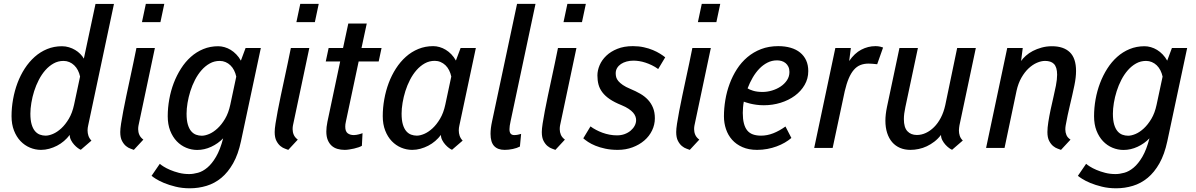

<svg xmlns="http://www.w3.org/2000/svg" viewBox="-20 -782 6320 1015"><path d="M348.6 -68.8Q335.4 -51.3 318.4 -36.6Q301.3 -22 281.5 -11.7Q261.7 -1.5 240.2 4.4Q218.8 10.3 196.8 10.3Q166.5 10.3 138.4 -1.5Q110.4 -13.2 88.6 -35.9Q66.9 -58.6 54 -91.8Q41 -125 41 -168Q41 -212.4 49.1 -257.3Q57.1 -302.2 72.5 -343.3Q87.9 -384.3 110.8 -419.7Q133.8 -455.1 163.3 -481.4Q192.9 -507.8 229.2 -522.7Q265.6 -537.6 307.6 -537.6Q326.7 -537.6 344.5 -532.2Q362.3 -526.9 377.4 -517.8Q392.6 -508.8 404.3 -496.8Q416 -484.9 423.3 -472.2L484.9 -761.2H582.5L446.3 -119.6Q444.8 -112.8 443.8 -106.2Q442.9 -99.6 442.9 -92.8Q442.9 -78.1 447.5 -64.2Q452.1 -50.3 463.4 -38.6L407.2 9.8Q401.4 7.8 391.6 0.7Q381.8 -6.3 372.1 -17.1Q362.3 -27.8 355.5 -41Q348.6 -54.2 348.6 -68.8ZM315.9 -460Q287.1 -460 263.2 -446.5Q239.3 -433.1 219.7 -410.9Q200.2 -388.7 185.3 -359.9Q170.4 -331.1 160.6 -300.3Q150.9 -269.5 145.8 -238.5Q140.6 -207.5 140.6 -181.6Q140.6 -147 147.2 -124.5Q153.8 -102.1 165 -88.9Q176.3 -75.7 190.9 -70.3Q205.6 -64.9 221.2 -64.9Q238.3 -64.9 260.3 -74.2Q282.2 -83.5 304 -103.5Q325.7 -123.5 344 -154.3Q362.3 -185.1 371.6 -228.5L403.3 -377.4Q399.4 -395.5 391.6 -410.6Q383.8 -425.8 372.3 -436.8Q360.8 -447.8 346.4 -453.9Q332 -460 315.9 -460Z M712.4 -119.6Q710.4 -110.4 710.4 -99.1Q710.4 -83.5 716.6 -69.3Q722.7 -55.2 737.8 -43.9L687.5 10.3Q682.1 7.8 670.2 3.9Q658.2 0 646.2 -9.8Q634.3 -19.5 625 -37.1Q615.7 -54.7 615.7 -84Q615.7 -100.1 620.1 -128.9Q624.5 -157.7 631.6 -194.8Q638.7 -231.9 647.7 -274.9Q656.7 -317.9 666.3 -361.8Q675.8 -405.8 684.8 -448.5Q693.8 -491.2 701.2 -528.3H798.8ZM828.1 -665H730.5L751 -761.7H848.6Z M866.7 -167.5Q866.7 -211.9 874.8 -256.8Q882.8 -301.8 898.4 -342.8Q914.1 -383.8 936.8 -419.4Q959.5 -455.1 989 -481.4Q1018.6 -507.8 1054.9 -522.7Q1091.3 -537.6 1133.3 -537.6Q1149.9 -537.6 1167 -532.7Q1184.1 -527.8 1199.7 -518.3Q1215.3 -508.8 1229.2 -494.4Q1243.2 -480 1253.4 -461.4L1278.3 -528.3H1358.9L1253.9 -35.2Q1239.3 33.7 1212.4 81.3Q1185.5 128.9 1150.1 158.2Q1114.7 187.5 1072 200.4Q1029.3 213.4 983.4 213.4Q942.9 213.4 908.2 204.8Q873.5 196.3 847.2 185.3Q820.8 174.3 803.7 163.3Q786.6 152.3 781.2 147.5L824.7 84Q830.6 89.4 844.7 98.4Q858.9 107.4 879.4 116.2Q899.9 125 925.5 131.6Q951.2 138.2 980 138.2Q1001.5 138.2 1026.6 131.3Q1051.8 124.5 1076.2 104Q1100.6 83.5 1122.3 46.4Q1144 9.3 1159.7 -50.8Q1132.8 -22.9 1096.7 -6.1Q1060.5 10.7 1022.5 10.7Q992.2 10.7 964.1 -1Q936 -12.7 914.3 -35.4Q892.6 -58.1 879.6 -91.3Q866.7 -124.5 866.7 -167.5ZM1141.6 -460Q1112.8 -460 1088.9 -446.5Q1064.9 -433.1 1045.4 -410.9Q1025.9 -388.7 1011 -359.9Q996.1 -331.1 986.3 -300Q976.6 -269 971.4 -238Q966.3 -207 966.3 -181.2Q966.3 -146.5 972.9 -124Q979.5 -101.6 990.7 -88.4Q1002 -75.2 1016.6 -69.8Q1031.2 -64.5 1046.9 -64.5Q1064 -64.5 1085.9 -73.7Q1107.9 -83 1129.6 -103Q1151.4 -123 1169.7 -153.8Q1188 -184.6 1197.3 -228L1229 -377Q1225.1 -395 1217.3 -410.4Q1209.5 -425.8 1198 -436.8Q1186.5 -447.8 1172.1 -453.9Q1157.7 -460 1141.6 -460Z M1528.8 -119.6Q1526.9 -110.4 1526.9 -99.1Q1526.9 -83.5 1533 -69.3Q1539.1 -55.2 1554.2 -43.9L1503.9 10.3Q1498.5 7.8 1486.6 3.9Q1474.6 0 1462.6 -9.8Q1450.7 -19.5 1441.4 -37.1Q1432.1 -54.7 1432.1 -84Q1432.1 -100.1 1436.5 -128.9Q1440.9 -157.7 1448 -194.8Q1455.1 -231.9 1464.1 -274.9Q1473.1 -317.9 1482.7 -361.8Q1492.2 -405.8 1501.2 -448.5Q1510.3 -491.2 1517.6 -528.3H1615.2ZM1644.5 -665H1546.9L1567.4 -761.7H1665Z M1918.9 -657.7 1891.1 -528.3H1997.1L1981.9 -457H1876L1808.6 -139.6Q1806.6 -131.8 1805.9 -125Q1805.2 -118.2 1805.2 -112.3Q1805.2 -87.4 1817.9 -77.6Q1830.6 -67.9 1850.6 -67.9Q1856.9 -67.9 1864 -69.1Q1871.1 -70.3 1877.7 -72Q1884.3 -73.7 1889.2 -75.4Q1894 -77.1 1896.5 -78.1L1893.1 -11.2Q1886.7 -7.3 1875.7 -3.4Q1864.7 0.5 1851.8 3.4Q1838.9 6.3 1825.7 8.3Q1812.5 10.3 1802.2 10.3Q1781.7 10.3 1763.9 5.1Q1746.1 0 1733.2 -11.7Q1720.2 -23.4 1712.6 -42Q1705.1 -60.5 1705.1 -86.9Q1705.1 -109.4 1710.9 -138.2L1778.3 -457H1702.1L1717.3 -528.3H1793.5L1821.3 -657.7Z M2278.3 -460.4Q2249.5 -460.4 2225.6 -447Q2201.7 -433.6 2182.1 -411.4Q2162.6 -389.2 2147.7 -360.4Q2132.8 -331.5 2123 -300.5Q2113.3 -269.5 2108.2 -238.5Q2103 -207.5 2103 -181.6Q2103 -147 2109.6 -124.5Q2116.2 -102.1 2127.4 -88.9Q2138.7 -75.7 2153.3 -70.3Q2168 -64.9 2183.6 -64.9Q2200.7 -64.9 2222.7 -74.2Q2244.6 -83.5 2266.4 -103.5Q2288.1 -123.5 2306.4 -154.3Q2324.7 -185.1 2334 -228.5L2365.7 -377.4Q2361.8 -395.5 2354 -410.9Q2346.2 -426.3 2334.7 -437.3Q2323.2 -448.2 2308.8 -454.3Q2294.4 -460.4 2278.3 -460.4ZM2003.4 -168Q2003.4 -212.4 2011.5 -257.3Q2019.5 -302.2 2034.9 -343.3Q2050.3 -384.3 2073.2 -419.9Q2096.2 -455.6 2125.7 -481.9Q2155.3 -508.3 2191.7 -523.2Q2228 -538.1 2270 -538.1Q2286.6 -538.1 2303.7 -533.2Q2320.8 -528.3 2336.4 -518.8Q2352.1 -509.3 2366 -494.9Q2379.9 -480.5 2390.1 -461.9L2415 -528.3H2495.6L2408.7 -119.6Q2407.2 -112.8 2406.2 -106.2Q2405.3 -99.6 2405.3 -92.8Q2405.3 -78.1 2409.9 -64.2Q2414.6 -50.3 2425.8 -38.6L2369.6 9.8Q2363.8 7.8 2354 0.7Q2344.2 -6.3 2334.5 -17.1Q2324.7 -27.8 2317.9 -41Q2311 -54.2 2311 -68.8Q2297.9 -51.3 2280.8 -36.6Q2263.7 -22 2243.9 -11.7Q2224.1 -1.5 2202.6 4.4Q2181.2 10.3 2159.2 10.3Q2128.9 10.3 2100.8 -1.5Q2072.8 -13.2 2051 -35.9Q2029.3 -58.6 2016.4 -91.8Q2003.4 -125 2003.4 -168Z M2713.4 -761.7H2811L2679.2 -141.1Q2673.3 -114.7 2673.3 -99.1Q2673.3 -82.5 2679.7 -75.2Q2686 -67.9 2698.7 -67.9Q2708 -67.9 2717.5 -69.8Q2727.1 -71.8 2734.9 -74.2L2728.5 -7.3Q2712.9 1 2690.9 5.6Q2668.9 10.3 2647.9 10.3Q2611.3 10.3 2592.3 -10Q2573.2 -30.3 2573.2 -74.7Q2573.2 -103.5 2581.1 -139.6Z M2940.9 -119.6Q2939 -110.4 2939 -99.1Q2939 -83.5 2945.1 -69.3Q2951.2 -55.2 2966.3 -43.9L2916 10.3Q2910.6 7.8 2898.7 3.9Q2886.7 0 2874.8 -9.8Q2862.8 -19.5 2853.5 -37.1Q2844.2 -54.7 2844.2 -84Q2844.2 -100.1 2848.6 -128.9Q2853 -157.7 2860.1 -194.8Q2867.2 -231.9 2876.2 -274.9Q2885.3 -317.9 2894.8 -361.8Q2904.3 -405.8 2913.3 -448.5Q2922.4 -491.2 2929.7 -528.3H3027.3ZM3056.6 -665H2959L2979.5 -761.7H3077.1Z M3342.8 -147Q3342.8 -156.7 3339.1 -166.7Q3335.4 -176.8 3326.7 -186.8Q3317.9 -196.8 3303 -206.8Q3288.1 -216.8 3265.6 -226.1Q3228 -241.2 3203.6 -257.8Q3179.2 -274.4 3164.6 -293.7Q3149.9 -313 3144 -335Q3138.2 -356.9 3138.2 -383.3Q3138.2 -409.7 3149.9 -437.3Q3161.6 -464.8 3185.1 -487.3Q3208.5 -509.8 3243.7 -523.9Q3278.8 -538.1 3325.7 -538.1Q3356.9 -538.1 3383.5 -532.2Q3410.2 -526.4 3431.6 -517.3Q3453.1 -508.3 3469.5 -498Q3485.8 -487.8 3496.6 -479L3459.5 -417Q3443.4 -428.7 3426.3 -437Q3409.2 -445.3 3392.1 -450.9Q3375 -456.5 3358.6 -459Q3342.3 -461.4 3328.6 -461.4Q3309.6 -461.4 3292.5 -456.8Q3275.4 -452.1 3262.7 -443.6Q3250 -435.1 3242.4 -422.6Q3234.9 -410.2 3234.9 -394.5Q3234.9 -384.3 3237.5 -374Q3240.2 -363.8 3248.8 -353.5Q3257.3 -343.3 3272.5 -332.8Q3287.6 -322.3 3312.5 -312Q3340.8 -300.3 3364.5 -286.6Q3388.2 -272.9 3405.3 -254.6Q3422.4 -236.3 3432.1 -212.4Q3441.9 -188.5 3441.9 -156.7Q3441.9 -123 3427.2 -92.5Q3412.6 -62 3386.2 -39.3Q3359.9 -16.6 3324 -3.2Q3288.1 10.3 3245.6 10.3Q3209.5 10.3 3179.9 3.9Q3150.4 -2.4 3127.7 -11.7Q3105 -21 3088.9 -31.7Q3072.8 -42.5 3063.5 -50.8L3101.6 -113.8Q3114.7 -104 3130.9 -95.5Q3147 -86.9 3165 -80.3Q3183.1 -73.7 3202.4 -70.1Q3221.7 -66.4 3241.2 -66.4Q3263.7 -66.4 3282.2 -73.2Q3300.8 -80.1 3314.2 -91.6Q3327.6 -103 3335.2 -117.4Q3342.8 -131.8 3342.8 -147Z M3651.4 -119.6Q3649.4 -110.4 3649.4 -99.1Q3649.4 -83.5 3655.5 -69.3Q3661.6 -55.2 3676.8 -43.9L3626.5 10.3Q3621.1 7.8 3609.1 3.9Q3597.2 0 3585.2 -9.8Q3573.2 -19.5 3564 -37.1Q3554.7 -54.7 3554.7 -84Q3554.7 -100.1 3559.1 -128.9Q3563.5 -157.7 3570.6 -194.8Q3577.6 -231.9 3586.7 -274.9Q3595.7 -317.9 3605.2 -361.8Q3614.7 -405.8 3623.8 -448.5Q3632.8 -491.2 3640.1 -528.3H3737.8ZM3767.1 -665H3669.4L3689.9 -761.7H3787.6Z M4003.4 -64.9Q4035.6 -64.9 4067.6 -77.4Q4099.6 -89.8 4132.3 -113.3L4163.6 -52.7Q4148.4 -39.6 4128.7 -28.1Q4108.9 -16.6 4085.7 -8.1Q4062.5 0.5 4036.4 5.4Q4010.3 10.3 3982.4 10.3Q3938 10.3 3905 -4.2Q3872.1 -18.6 3850.3 -43Q3828.6 -67.4 3817.9 -99.4Q3807.1 -131.3 3807.1 -167Q3807.1 -209.5 3814.5 -253.7Q3821.8 -297.9 3837.2 -339.1Q3852.5 -380.4 3875.7 -416.5Q3898.9 -452.6 3930.9 -479.7Q3962.9 -506.8 4003.7 -522.5Q4044.4 -538.1 4094.2 -538.1Q4130.4 -538.1 4159.7 -529.5Q4189 -521 4209.7 -504.2Q4230.5 -487.3 4241.7 -462.9Q4252.9 -438.5 4252.9 -406.2Q4252.9 -366.2 4233.6 -333Q4214.4 -299.8 4181.9 -275.9Q4149.4 -252 4106.9 -238.8Q4064.5 -225.6 4018.1 -225.6Q3996.1 -225.6 3977.5 -228.3Q3959 -231 3945.3 -234.4Q3931.6 -237.8 3923.1 -240.7Q3914.6 -243.7 3912.1 -244.6Q3909.2 -229 3908 -213.9Q3906.7 -198.7 3906.7 -185.1Q3906.7 -152.8 3912.6 -129.9Q3918.5 -106.9 3930.2 -92.5Q3941.9 -78.1 3960.2 -71.5Q3978.5 -64.9 4003.4 -64.9ZM4087.9 -462.9Q4060.5 -462.9 4037.1 -450.9Q4013.7 -439 3994.1 -418.7Q3974.6 -398.4 3959 -371.6Q3943.4 -344.7 3932.1 -314.9Q3939.9 -309.1 3960.7 -302.5Q3981.4 -295.9 4011.2 -295.9Q4036.1 -295.9 4061.3 -303.5Q4086.4 -311 4106.9 -324.7Q4127.4 -338.4 4140.4 -357.9Q4153.3 -377.4 4153.3 -401.4Q4153.3 -417.5 4147.7 -429.2Q4142.1 -440.9 4132.8 -448.5Q4123.5 -456.1 4111.8 -459.5Q4100.1 -462.9 4087.9 -462.9Z M4617.2 -442.4Q4606 -443.8 4592.8 -444.8Q4579.6 -445.8 4571.8 -445.8Q4547.4 -445.8 4528.1 -438Q4508.8 -430.2 4493.7 -412.6Q4478.5 -395 4466.8 -367.4Q4455.1 -339.8 4445.8 -300.3L4381.8 0H4284.2L4396 -528.3H4478L4469.2 -459.5Q4497.1 -500.5 4533 -519.3Q4568.8 -538.1 4608.4 -538.1Q4621.6 -538.1 4633.1 -535.4Q4644.5 -532.7 4648.4 -530.8Z M4954.6 -68.8Q4939 -48.3 4919.7 -33.4Q4900.4 -18.6 4879.6 -8.8Q4858.9 1 4836.7 5.6Q4814.5 10.3 4793 10.3Q4762.2 10.3 4737.8 -0.2Q4713.4 -10.7 4696.3 -30.5Q4679.2 -50.3 4669.9 -79.1Q4660.6 -107.9 4660.6 -144Q4660.6 -176.3 4668.9 -216.3L4734.9 -528.3H4832.5L4766.1 -215.3Q4758.3 -179.7 4758.3 -152.3Q4758.3 -108.4 4776.9 -88.4Q4795.4 -68.4 4827.1 -68.4Q4851.1 -68.4 4874.3 -79.1Q4897.5 -89.8 4917.7 -109.9Q4938 -129.9 4953.4 -159.2Q4968.8 -188.5 4977.1 -226.1L5040 -528.3H5138.7L5052.2 -119.6Q5051.3 -113.3 5050.3 -106.2Q5049.3 -99.1 5049.3 -92.3Q5049.3 -78.1 5053.7 -64.2Q5058.1 -50.3 5069.8 -39.1L5013.2 9.8Q5007.3 7.8 4997.6 0.7Q4987.8 -6.3 4978 -17.1Q4968.3 -27.8 4961.4 -41Q4954.6 -54.2 4954.6 -68.8Z M5517.1 -84Q5517.1 -106.4 5522 -137.5Q5526.9 -168.5 5533.9 -201.7Q5541 -234.9 5548.8 -268.1Q5556.6 -301.3 5562 -329.1Q5568.4 -362.3 5568.4 -387.2Q5568.4 -407.7 5564 -421.9Q5559.6 -436 5551.3 -444.3Q5543 -452.6 5531.2 -456.3Q5519.5 -460 5504.9 -460Q5484.4 -460 5461.7 -450.2Q5439 -440.4 5418 -420.9Q5397 -401.4 5379.9 -371.6Q5362.8 -341.8 5354 -302.2L5290.5 0H5192.9L5304.7 -528.3H5386.7L5377.9 -459.5Q5387.2 -473.1 5403.1 -487.3Q5418.9 -501.5 5439.9 -512.5Q5460.9 -523.4 5486.6 -530.5Q5512.2 -537.6 5541 -537.6Q5602.5 -537.6 5635.5 -505.9Q5668.5 -474.1 5668.5 -406.7Q5668.5 -373 5659.7 -330.6Q5648.4 -276.4 5636 -225.1Q5623.5 -173.8 5613.8 -119.6Q5612.8 -114.3 5612.3 -108.9Q5611.8 -103.5 5611.8 -98.1Q5611.8 -82 5617.7 -68.1Q5623.5 -54.2 5639.2 -43.9L5588.9 10.3Q5583.5 7.8 5571.5 3.9Q5559.6 0 5547.6 -9.8Q5535.6 -19.5 5526.4 -37.1Q5517.1 -54.7 5517.1 -84Z M5763.7 -167.5Q5763.7 -211.9 5771.7 -256.8Q5779.8 -301.8 5795.4 -342.8Q5811 -383.8 5833.7 -419.4Q5856.4 -455.1 5886 -481.4Q5915.5 -507.8 5951.9 -522.7Q5988.3 -537.6 6030.3 -537.6Q6046.9 -537.6 6064 -532.7Q6081.1 -527.8 6096.7 -518.3Q6112.3 -508.8 6126.2 -494.4Q6140.1 -480 6150.4 -461.4L6175.3 -528.3H6255.9L6150.9 -35.2Q6136.2 33.7 6109.4 81.3Q6082.5 128.9 6047.1 158.2Q6011.7 187.5 5969 200.4Q5926.3 213.4 5880.4 213.4Q5839.8 213.4 5805.2 204.8Q5770.5 196.3 5744.1 185.3Q5717.8 174.3 5700.7 163.3Q5683.6 152.3 5678.2 147.5L5721.7 84Q5727.5 89.4 5741.7 98.4Q5755.9 107.4 5776.4 116.2Q5796.9 125 5822.5 131.6Q5848.1 138.2 5877 138.2Q5898.4 138.2 5923.6 131.3Q5948.7 124.5 5973.1 104Q5997.6 83.5 6019.3 46.4Q6041 9.3 6056.6 -50.8Q6029.8 -22.9 5993.7 -6.1Q5957.5 10.7 5919.4 10.7Q5889.2 10.7 5861.1 -1Q5833 -12.7 5811.3 -35.4Q5789.6 -58.1 5776.6 -91.3Q5763.7 -124.5 5763.7 -167.5ZM6038.6 -460Q6009.8 -460 5985.8 -446.5Q5961.9 -433.1 5942.4 -410.9Q5922.9 -388.7 5908 -359.9Q5893.1 -331.1 5883.3 -300Q5873.5 -269 5868.4 -238Q5863.3 -207 5863.3 -181.2Q5863.3 -146.5 5869.9 -124Q5876.5 -101.6 5887.7 -88.4Q5898.9 -75.2 5913.6 -69.8Q5928.2 -64.5 5943.8 -64.5Q5960.9 -64.5 5982.9 -73.7Q6004.9 -83 6026.6 -103Q6048.3 -123 6066.7 -153.8Q6085 -184.6 6094.2 -228L6126 -377Q6122.1 -395 6114.3 -410.4Q6106.4 -425.8 6095 -436.8Q6083.5 -447.8 6069.1 -453.9Q6054.7 -460 6038.6 -460Z"/></svg>

Font: Ufes Sans
Style: Italic
Weight: 400
Designer: Ricardo Esteves & Filipe Motta
Foundry: ProDesignUfes - Ricardo Esteves, Filipe Motta
Version: Version 2.0